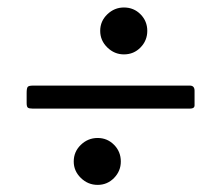

<svg xmlns="http://www.w3.org/2000/svg" viewBox="-20 -656 600 526"><path d="M70.5 -421.5Q58.5 -421.5 55.8 -417.8Q53 -414 53 -401.5V-373.5Q53 -364 56.2 -361.2Q59.5 -358.5 69 -358.5H501Q513 -358.5 513 -367.5V-407.5Q513 -421.5 500 -421.5ZM182 -213.5Q182 -187.5 201.5 -168.5Q221 -149.5 247.5 -149.5Q274 -149.5 292.5 -168.5Q311 -187.5 311 -213.5Q311 -240.5 292.5 -259.2Q274 -278 247.5 -278Q221 -278 201.5 -259.2Q182 -240.5 182 -213.5ZM254.5 -571.5Q254.5 -545 274 -526Q293.5 -507 319.5 -507Q346.5 -507 365 -526Q383.5 -545 383.5 -571.5Q383.5 -598 365 -616.8Q346.5 -635.5 319.5 -635.5Q293.5 -635.5 274 -616.8Q254.5 -598 254.5 -571.5Z"/></svg>

Font: Besley Medium
Style: Italic
Weight: 500
Italic angle: -13°
Designer: Owen Earl
Foundry: indestructible type*
Version: Version 2.001